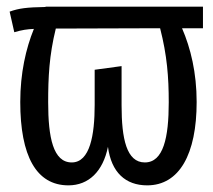

<svg xmlns="http://www.w3.org/2000/svg" viewBox="-20 -547 640 578"><path d="M591 -527H171H166H117V-526C60 -525 37 -522 9 -512L23 -450C47 -457 61 -459 82 -460C58 -401 41 -327 41 -240C41 -78 89 11 186 11C247 11 290 -31 305 -105C315 -28 358 11 423 11C520 11 572 -83 572 -240C572 -328 554 -402 528 -462H591ZM488 -239C488 -133 472 -58 416 -58C361 -58 346 -129 346 -230V-348L265 -337V-231C265 -141 251 -58 196 -58C140 -58 125 -133 125 -239C125 -314 128 -380 148 -461L462 -462C483 -380 488 -315 488 -239Z"/></svg>

Font: FiraMono Nerd Font
Style: Regular
Weight: 400
Designer: Carrois Corporate & Edenspiekermann AG
Foundry: Carrois Corporate GbR & Edenspiekermann AG
Version: Version 003.206;Nerd Fonts 3.3.0